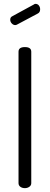

<svg xmlns="http://www.w3.org/2000/svg" viewBox="-20 -975 258 995"><path d="M76 -26V-707Q76 -731 109 -731Q142 -731 142 -707V-26Q142 -14 132 -7Q122 0 109 0Q95 0 85.5 -7Q76 -14 76 -26ZM176 -905 69 -848Q64 -845 59 -845Q49 -845 41 -853.5Q33 -862 33 -873Q33 -886 44 -891L156 -952Q159 -955 164 -955Q175 -955 181.5 -946.5Q188 -938 188 -927Q188 -911 176 -905Z"/></svg>

Font: Dosis
Style: Book
Weight: 400
Designer: EdgarTolentino, PabloImpallari, IginoMarini
Foundry: EdgarTolentino, PabloImpallari, IginoMarini
Version: Version 1.007